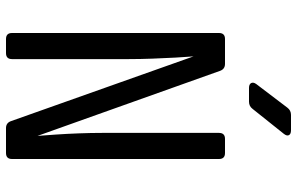

<svg xmlns="http://www.w3.org/2000/svg" viewBox="-195 -795 990 640"><g transform="rotate(90 300.0 -475.0)"><path d="M110 0Q90 0 90 -20V-710Q90 -730 110 -730H193Q210 -730 216 -714L433 -105Q431 -130 428.5 -166.5Q426 -203 424.5 -243.5Q423 -284 423 -320V-710Q423 -730 443 -730H490Q510 -730 510 -710V-20Q510 0 490 0H407Q390 0 384 -16L168 -625Q170 -601 172 -564.5Q174 -528 175.5 -487.5Q177 -447 177 -410V-20Q177 0 157 0ZM273 -810Q261 -810 257 -817Q253 -824 260 -834L339 -938Q348 -950 363 -950H414Q427 -950 430.5 -943Q434 -936 426 -926L343 -822Q334 -810 319 -810Z"/></g></svg>

Font: Pitagon Sans Mono
Style: Regular
Weight: 400
Monospace: yes
Designer: Travis Tran
Foundry: Pitagon
Version: Version 1.001;gftools[0.9.26]